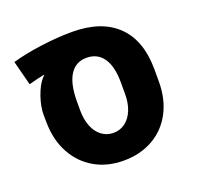

<svg xmlns="http://www.w3.org/2000/svg" viewBox="-111 -720 869 849"><g transform="rotate(-20 323.5 -295.5)"><path d="M68.4 -263.7 67.9 -297.4Q67.4 -337.9 83.7 -384.5Q100.1 -431.2 122.1 -455.6Q126.5 -460.4 130.4 -463.9L129.4 -465.8Q99.6 -460 56.2 -448.2L26.4 -563.5Q85.4 -580.6 163.8 -591.1Q242.2 -601.6 311 -601.6Q449.2 -601.6 523.2 -529.5Q597.2 -457.5 597.2 -319.8V-263.7Q597.2 -181.6 564.2 -119.1Q531.2 -56.6 471.2 -22.5Q411.1 11.7 332.5 11.7Q255.4 11.7 196 -22.7Q136.7 -57.1 103 -119.4Q69.3 -181.6 68.4 -263.7ZM438 -262.7V-317.4Q438 -392.6 410.6 -432.4Q383.3 -472.2 331.5 -472.2Q280.8 -472.2 253.9 -430.2Q227.1 -388.2 226.6 -308.1V-262.7Q226.6 -220.2 239.7 -187.5Q252.9 -154.8 276.9 -137Q300.8 -119.1 332 -119.1Q363.3 -119.1 387.5 -137.2Q411.6 -155.3 424.8 -187.7Q438 -220.2 438 -262.7Z"/></g></svg>

Font: Heebo ExtraBold
Style: Regular
Weight: 800
Designer: Oded Ezer
Foundry: Meir Sadan
Version: Version 2.001; ttfautohint (v1.5.14-ce02) -l 8 -r 50 -G 200 